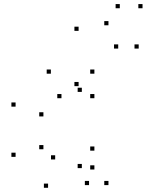

<svg xmlns="http://www.w3.org/2000/svg" viewBox="-20 -876 702 919"><path d="M499.1 10V-10H479.1V10ZM499.1 -755V-775H479.1V-755ZM356.2 -728.3V-748.3H336.2V-728.3ZM356.2 -463.7V-483.7H336.2V-463.7ZM371.7 -436.1V-456.1H351.7V-436.1ZM371.7 -71.3V-91.3H351.7V-71.3ZM406.2 10V-10H386.2V10ZM223.5 -523.3V-543.3H203.5V-523.3ZM54.6 -365.6V-385.6H34.6V-365.6ZM54.6 -125.2V-145.2H34.6V-125.2ZM210.1 22.8V2.8H190.1V22.8ZM431.8 -64.7V-84.7H411.8V-64.7ZM431.8 -154.9V-174.9H411.8V-154.9ZM244.1 -112.8V-132.8H224.1V-112.8ZM187.8 -161.6V-181.6H167.8V-161.6ZM187.8 -318.7V-338.7H167.8V-318.7ZM274.2 -405.9V-425.9H254.2V-405.9ZM431.8 -405.9V-425.9H411.8V-405.9ZM431.8 -523.3V-543.3H411.8V-523.3ZM643.8 -643.5V-663.5H623.8V-643.5ZM662.2 -836.5V-856.5H642.2V-836.5ZM553.4 -836.5V-856.5H533.4V-836.5ZM545.8 -643.5V-663.5H525.8V-643.5Z"/></svg>

Font: Monaspace Krypton Dots Var
Style: Regular
Weight: 400
Designer: Riley Cran and the Lettermatic Team
Version: Version 1.100 (Monaspace Krypton Dots)